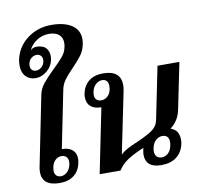

<svg xmlns="http://www.w3.org/2000/svg" viewBox="-94 -988 1146 1097"><g transform="rotate(-10 479.0 -439.0)"><path d="M64 -71Q64 -89 68 -105L149 -507Q156 -540 178.5 -568Q201 -596 242 -636Q281 -673 301 -697.5Q321 -722 326 -750Q329 -762 329 -774Q329 -806 308.5 -823Q288 -840 251 -840Q211 -840 178.5 -818Q146 -796 133 -764Q139 -772 148.5 -776Q158 -780 167 -780Q205 -780 222.5 -761.5Q240 -743 240 -712Q240 -706 238 -692Q230 -654 199.5 -629Q169 -604 134 -604Q99 -604 77 -627Q55 -650 55 -691Q55 -706 58 -724Q74 -798 134 -843Q194 -888 273 -888Q348 -888 391.5 -859.5Q435 -831 435 -777Q435 -764 432 -749Q425 -713 405.5 -686.5Q386 -660 351 -624Q318 -590 300.5 -566Q283 -542 277 -511L210 -179Q248 -179 270 -161Q292 -143 292 -109Q292 -98 289 -84Q280 -39 248 -14.5Q216 10 166 10Q64 10 64 -71ZM193 -690Q194 -694 194 -700Q194 -716 184.5 -725Q175 -734 161 -734Q144 -734 130 -722.5Q116 -711 112 -690Q111 -686 111 -679Q111 -664 120 -655Q129 -646 143 -646Q160 -646 174.5 -658Q189 -670 193 -690ZM237 -84Q239 -96 239 -100Q239 -119 228.5 -129.5Q218 -140 201 -140Q181 -140 165 -125.5Q149 -111 144 -84Q142 -72 142 -66Q142 -47 152 -37Q162 -27 178 -27Q198 -27 214.5 -42Q231 -57 237 -84Z M842 -186Q890 -170 890 -115Q890 -100 888 -91Q878 -43 844 -16.5Q810 10 755 10Q709 10 686.5 -9.5Q664 -29 664 -64Q664 -76 667 -91L670 -105Q614 -82 577.5 -58.5Q541 -35 519 0H398L474 -375Q435 -375 413 -393.5Q391 -412 391 -447Q391 -462 393 -470Q403 -515 434.5 -539.5Q466 -564 516 -564Q569 -564 594 -542Q619 -520 619 -480Q619 -466 616 -449L542 -88Q558 -104 582 -117Q606 -130 642 -145Q700 -170 731 -191.5Q762 -213 769 -248L831 -553H958L902 -279Q889 -222 842 -186ZM505 -527Q485 -527 468 -512Q451 -497 445 -470Q443 -458 443 -453Q443 -434 453.5 -424Q464 -414 481 -414Q505 -414 522.5 -433.5Q540 -453 540 -488Q540 -507 530.5 -517Q521 -527 505 -527ZM826 -113Q826 -133 816 -143Q806 -153 788 -153Q767 -153 750 -137.5Q733 -122 727 -93Q725 -81 725 -76Q725 -55 736 -44Q747 -33 764 -33Q786 -33 802.5 -48.5Q819 -64 824 -93Q826 -100 826 -113Z"/></g></svg>

Font: Trirong SemiBold
Style: Italic
Weight: 600
Italic angle: -12°
Designer: Katatrad Team
Foundry: CadsonDemak
Version: Version 1.001